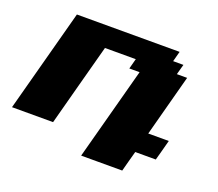

<svg xmlns="http://www.w3.org/2000/svg" viewBox="-124 -799 1247 1098"><g transform="rotate(20 500.0 -250.0)"><path d="M466.3 125H716.3Q721.7 104 732.9 62.5Q744.1 21 750 0H875Q880.9 -21 892.1 -62.5Q903.3 -104 908.7 -125H783.7Q800.8 -187.5 833.7 -312.5Q866.7 -437.5 883.8 -500H821.3L838.4 -562.5H775.9L792.5 -625H167.5Q139.6 -520.5 83.7 -312.3Q27.8 -104 0 0H250Q272 -83 316.7 -250Q361.3 -417 383.8 -500H571.3L554.7 -437.5H617.2Z"/></g></svg>

Font: Faithful 32x
Style: BoldOblique
Weight: 400
Foundry: Faithful Resource Pack
Version: Version 1.0; January 27, 2023